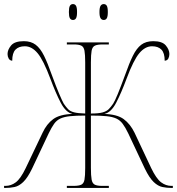

<svg xmlns="http://www.w3.org/2000/svg" viewBox="-20 -922 868 942"><path d="M0 0V-10H7Q34 -10 57.5 -27.5Q81 -45 106 -97L189 -271Q209 -314 241 -337.5Q273 -361 336 -363Q303 -370 278 -418Q253 -466 227 -536Q193 -627 164.5 -661Q136 -695 102 -695Q72 -695 56 -678.5Q40 -662 40 -624Q28 -625 22.5 -635Q17 -645 17 -657Q17 -678 34.5 -699Q52 -720 97 -720Q132 -720 155 -702.5Q178 -685 196 -648.5Q214 -612 234 -555Q256 -495 271 -460Q286 -425 293 -413Q304 -397 314 -386.5Q324 -376 343 -371Q362 -366 398 -365V-616Q398 -654 394.5 -673Q391 -692 379 -698Q367 -704 342 -704H308V-714H514V-704H485Q458 -704 445.5 -698Q433 -692 429.5 -673Q426 -654 426 -616V-365Q464 -365 483.5 -370.5Q503 -376 513.5 -386.5Q524 -397 535 -413Q543 -425 557.5 -460Q572 -495 594 -555Q614 -612 632 -648.5Q650 -685 673 -702.5Q696 -720 732 -720Q776 -720 793.5 -699Q811 -678 811 -657Q811 -645 806 -635Q801 -625 788 -624Q788 -662 772 -678.5Q756 -695 726 -695Q692 -695 663.5 -661Q635 -627 601 -536Q575 -466 550 -418Q525 -370 492 -363Q555 -361 587 -337.5Q619 -314 640 -271L722 -97Q747 -45 770.5 -27.5Q794 -10 821 -10H828V0H820Q798 0 776.5 -4.5Q755 -9 734 -29Q713 -49 691 -94L609 -268Q595 -297 582 -314.5Q569 -332 550.5 -340.5Q532 -349 502.5 -352Q473 -355 426 -355V-99Q426 -60 429.5 -41Q433 -22 445 -16Q457 -10 481 -10H514V0H308V-10H341Q367 -10 379 -16Q391 -22 394.5 -40.5Q398 -59 398 -98V-355Q353 -355 324 -352Q295 -349 276.5 -340.5Q258 -332 245.5 -314.5Q233 -297 219 -268L137 -94Q115 -49 94 -29Q73 -9 51.5 -4.5Q30 0 8 0ZM489 -824Q479 -824 473.5 -832.5Q468 -841 468 -863Q468 -885 473.5 -893.5Q479 -902 489 -902Q499 -902 504 -893.5Q509 -885 509 -863Q509 -841 504 -832.5Q499 -824 489 -824ZM338 -824Q328 -824 323 -832.5Q318 -841 318 -863Q318 -885 323 -893.5Q328 -902 338 -902Q348 -902 353 -893.5Q358 -885 358 -863Q358 -841 353 -832.5Q348 -824 338 -824Z"/></svg>

Font: Noto Serif Display SemiCondensed Thin
Style: Regular
Weight: 100
Width: 4
Designer: Monotype Design Team
Foundry: Monotype Imaging Inc.
Version: Version 2.009